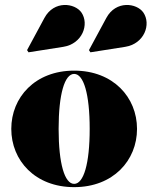

<svg xmlns="http://www.w3.org/2000/svg" viewBox="-20 -761 624 791"><path d="M495.5 -568C575 -580.5 603.5 -661.5 570.5 -709.5C543.5 -748.5 457.5 -760.5 418 -687L346.5 -554.5L352.5 -545.5ZM240.5 -568C320 -580.5 348.5 -661.5 315.5 -709.5C288.5 -748.5 202.5 -760.5 163 -687L91.5 -554.5L97.5 -545.5ZM26.5 -230C26.5 -100 124.5 10 285.5 10C446.5 10 544.5 -100 544.5 -230C544.5 -360 446.5 -470 285.5 -470C124.5 -470 26.5 -360 26.5 -230ZM221.5 -230C221.5 -374 246.5 -456.5 285.5 -456.5C324.5 -456.5 349.5 -374 349.5 -230C349.5 -86 324.5 -3.5 285.5 -3.5C246.5 -3.5 221.5 -86 221.5 -230Z"/></svg>

Font: Bodoni* 16pt Fatface
Style: Regular
Weight: 900
Version: Version 2.3